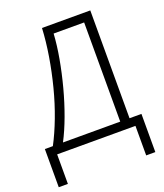

<svg xmlns="http://www.w3.org/2000/svg" viewBox="-160 -820 945 1106"><g transform="rotate(-20 312.5 -266.5)"><path d="M526 -714V-53H599V181H543V0H63V181H7V-53H56Q90 -117 120.5 -197.5Q151 -278 174 -367Q197 -456 211.5 -545Q226 -634 230 -714ZM282 -661Q278 -592 263.5 -511Q249 -430 227 -347Q205 -264 177 -188Q149 -112 118 -53H469V-661Z"/></g></svg>

Font: Noto Sans Display Light
Style: Regular
Weight: 300
Designer: Monotype Design Team
Foundry: Monotype Imaging Inc.
Version: Version 2.003